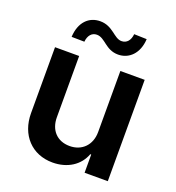

<svg xmlns="http://www.w3.org/2000/svg" viewBox="-136 -857 891 972"><g transform="rotate(20 309.5 -370.5)"><path d="M420 -217C420 -147 374 -101 308 -101C240 -101 198 -147 198 -216V-546H68V-191C68 -74 143 7 255 7C335 7 397 -33 421 -98H426V0H551V-546H420ZM129 -624 198 -623C201 -657 219 -678 246 -678C291 -678 312 -620 380 -620C438 -620 486 -664 490 -743L422 -745C419 -711 401 -690 373 -690C332 -690 308 -748 239 -748C179 -748 133 -705 129 -624Z"/></g></svg>

Font: Wafeq Semi Bold
Style: Regular
Weight: 600
Designer: Rasmus Andersson & Azza Alameddine
Foundry: Google & TypeTogether
Version: Version 3.000;January 28, 2025;FontCreator 15.0.0.3014 64-bi